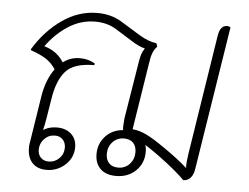

<svg xmlns="http://www.w3.org/2000/svg" viewBox="-45 -615 875 676"><g transform="rotate(5 392.5 -277.0)"><path d="M744 -550 664 -44Q661 -23 651 -11.5Q641 0 625 0Q617 -9 592 -30.5Q567 -52 527 -81Q492 -106 481 -112Q485 -103 485 -87Q485 -47 457.5 -20.5Q430 6 388 6Q352 6 332.5 -13Q313 -32 313 -65Q313 -102 337 -128Q361 -154 399 -157Q398 -161 398 -169Q398 -176 400 -198L432 -395Q435 -416 439 -428Q443 -440 450 -450Q429 -455 404 -471L343 -509Q311 -529 268 -529Q218 -529 174 -501Q130 -473 97 -427Q143 -414 166 -376Q192 -396 226 -396Q256 -396 279 -382L278 -376Q206 -376 177 -343Q148 -310 138 -245L126 -171Q123 -152 118 -133Q139 -146 166 -146Q198 -146 217 -128.5Q236 -111 236 -82Q236 -45 208 -19.5Q180 6 142 6Q110 6 92 -13Q74 -32 74 -67Q74 -74 75 -80L101 -245Q110 -308 140 -349Q126 -371 105 -384.5Q84 -398 51 -409V-413Q91 -479 149 -519.5Q207 -560 273 -560Q321 -560 358 -538L428 -495Q461 -475 489 -472L493 -460Q483 -450 477.5 -435.5Q472 -421 468 -391L432 -163Q456 -161 481 -149Q506 -137 546 -109Q596 -75 632 -43Q631 -46 631 -52Q631 -64 635 -92L702 -519Q708 -554 732 -554Q739 -554 744 -550ZM449 -83Q449 -104 437.5 -116Q426 -128 405 -128Q381 -128 365 -111Q349 -94 349 -69Q349 -48 360.5 -36Q372 -24 393 -24Q417 -24 433 -41Q449 -58 449 -83ZM109 -63Q109 -45 119.5 -34.5Q130 -24 147 -24Q169 -24 184.5 -39.5Q200 -55 200 -77Q200 -95 189.5 -106Q179 -117 162 -117Q140 -117 124.5 -101Q109 -85 109 -63Z"/></g></svg>

Font: Thasadith
Style: Italic
Weight: 400
Italic angle: -9°
Designer: Cadson Demak Co.,Ltd.
Foundry: Cadson Demak Co.,Ltd.
Version: Version 1.000; ttfautohint (v1.6)